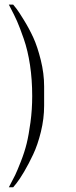

<svg xmlns="http://www.w3.org/2000/svg" viewBox="-20 -670 325 818"><path d="M17.6 127.9Q19 125.5 22 119.6Q36.1 93.3 44.7 75.7Q53.2 58.1 68.8 18.3Q84.5 -21.5 93.5 -58.1Q102.5 -94.7 109.9 -149.2Q117.2 -203.6 117.2 -260.7Q117.2 -330.6 107.9 -392.6Q98.6 -454.6 81.3 -504.4Q64 -554.2 52.5 -580.1Q41 -606 22.9 -640.1Q19 -647 17.6 -650.4H36.1Q41.5 -644 50.3 -632.8Q59.1 -621.6 81.8 -584.7Q104.5 -547.9 122.1 -509.5Q139.6 -471.2 153.8 -414.1Q168 -356.9 168 -301.8V-219.7Q168 -164.6 154.3 -108.6Q140.6 -52.7 121.3 -12Q102.1 28.8 82.8 61.5Q63.5 94.2 49.8 111.3L36.1 127.9Z"/></svg>

Font: Buda
Style: light
Weight: 400
Version: Version 1.002